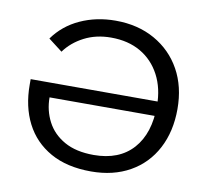

<svg xmlns="http://www.w3.org/2000/svg" viewBox="-70 -672 821 759"><g transform="rotate(10 340.0 -292.0)"><path d="M342 10Q245 10 178.5 -27.5Q112 -65 78 -131.5Q44 -198 44 -286V-308H583V-250H130Q130 -198 153 -153.5Q176 -109 223 -82.5Q270 -56 341 -56Q443 -56 498.5 -118Q554 -180 554 -291Q554 -361 526 -414Q498 -467 448 -496Q398 -525 329 -525Q269 -525 221.5 -500.5Q174 -476 145 -436L89 -479Q129 -535 193.5 -564.5Q258 -594 335 -594Q425 -594 493 -555.5Q561 -517 598.5 -449.5Q636 -382 636 -292Q636 -202 600 -133.5Q564 -65 497.5 -27.5Q431 10 342 10Z"/></g></svg>

Font: Rokkitt
Style: Regular
Weight: 400
Designer: Vernon Adams
Foundry: Vernon Adams
Version: Version 3.103